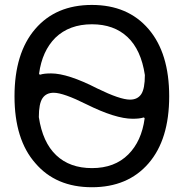

<svg xmlns="http://www.w3.org/2000/svg" viewBox="-20 -785 755 794"><path d="M141.6 -480.5Q141.6 -478.5 143.6 -477.1Q145.5 -475.6 147.5 -476.6Q162.1 -481.4 191.4 -481.4Q260.7 -481.4 382.8 -418.9Q476.6 -373 517.6 -373Q548.8 -373 564 -395.5Q579.1 -418 579.1 -474.6Q563.5 -579.1 507.3 -631.8Q451.2 -684.6 360.4 -684.6Q266.6 -684.6 209 -628.9Q154.3 -574.2 141.6 -480.5ZM140.6 -300.8Q156.2 -196.3 212.4 -143.1Q268.6 -89.8 360.4 -89.8Q454.1 -89.8 510.7 -146.5Q565.4 -201.2 578.1 -294.9Q578.1 -296.9 576.2 -298.3Q574.2 -299.8 572.3 -298.8Q557.6 -293.9 528.3 -293.9Q458 -293.9 337.9 -353.5Q242.2 -401.4 202.1 -401.4Q170.9 -401.4 155.8 -378.9Q140.6 -356.4 140.6 -300.8ZM126 -110.4Q40 -208 40 -386.7Q40 -565.4 125.5 -665Q210.9 -764.6 359.9 -764.6Q508.8 -764.6 594.2 -665Q679.7 -565.4 679.7 -386.7Q679.7 -208 594.2 -109.4Q508.8 -10.7 359.9 -10.7Q210.9 -10.7 126 -110.4Z"/></svg>

Font: Gen Jyuu Gothic Regular
Style: Regular
Weight: 400
Designer: [Source Han Sans]
Ryoko NISHIZUKA  (kana & ideographs); Paul D. Hunt (Latin, Greek & Cyrillic); Wenlong ZHANG  (bopomofo
Version: Version 1.002.20150607